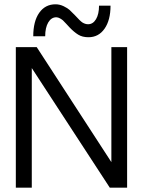

<svg xmlns="http://www.w3.org/2000/svg" viewBox="-20 -868 662 888"><path d="M236.8 -848.1Q256.3 -848.1 274.7 -839.1Q293 -830.1 301.8 -822Q310.5 -814 326.2 -797.9Q350.6 -771 360.8 -764.2Q374 -755.9 387.2 -755.9Q410.2 -755.9 424.1 -779.3Q438 -802.7 438 -841.8H491.2Q491.2 -774.9 463.6 -735.4Q436 -695.8 389.2 -695.8Q360.8 -695.8 341.6 -707.8Q322.3 -719.7 301.8 -741.2Q298.8 -744.1 287.4 -756.8Q275.9 -769.5 271.2 -773.7Q266.6 -777.8 257.6 -783Q248.5 -788.1 240.2 -788.1Q217.3 -788.1 203.1 -764.2Q189 -740.2 189 -700.2H133.8Q133.8 -769.5 161.4 -808.8Q189 -848.1 236.8 -848.1ZM495.1 -649.9H567.9V0H487.8L127 -553.2V0H53.2V-649.9H149.9L495.1 -118.2Z"/></svg>

Font: Overused Grotesk
Style: Regular
Weight: 400
Version: Version 0.002